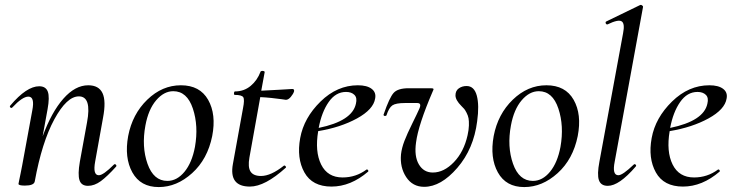

<svg xmlns="http://www.w3.org/2000/svg" viewBox="-20 -745 2981 779"><path d="M442 -77Q446 -81 450 -77Q454 -73 451 -69Q415 -29 389 -10Q363 9 337 9Q310 9 302.5 -14Q295 -37 304 -89L333 -248Q353 -354 300 -354Q251 -354 200.5 -261Q150 -168 121 -9Q118 8 81 8Q55 8 55 1Q55 -1 57.5 -12Q60 -23 63.5 -41Q67 -59 70 -74L111 -297Q122 -353 95 -353Q71 -353 30 -309Q26 -305 22 -309Q18 -313 22 -317Q88 -395 139 -395Q166 -395 174 -373Q182 -351 173 -302L153 -192Q189 -290 237 -344.5Q285 -399 338 -399Q381 -399 396 -367Q411 -335 398 -267L366 -89Q356 -34 381 -34Q399 -34 442 -77Z M624 14Q550 14 517 -45.5Q484 -105 500 -193Q517 -282 577.5 -340.5Q638 -399 714 -399Q791 -399 824.5 -340Q858 -281 841 -193Q822 -99 759.5 -42.5Q697 14 624 14ZM659 -11Q698 -11 728.5 -48Q759 -85 771 -149Q786 -234 762.5 -304.5Q739 -375 683 -375Q645 -375 613.5 -338Q582 -301 570 -236Q554 -150 578.5 -80.5Q603 -11 659 -11Z M1166 -384Q1175 -384 1173 -374Q1170 -364 1160 -352Q1150 -340 1140 -340Q1139 -340 1122.5 -342.5Q1106 -345 1081.5 -347.5Q1057 -350 1036 -351L992 -106Q985 -67 996.5 -49Q1008 -31 1039 -31Q1079 -31 1132 -73Q1133 -74 1135.5 -73Q1138 -72 1139.5 -69.5Q1141 -67 1140 -65Q1055 12 994 12Q908 12 925 -80L966 -306Q973 -341 967 -350.5Q961 -360 932 -360Q930 -360 929.5 -363.5Q929 -367 930 -370.5Q931 -374 933 -374Q970 -374 997 -396.5Q1024 -419 1037 -454Q1037 -456 1041.5 -457Q1046 -458 1050 -456.5Q1054 -455 1054 -453L1040 -377Q1070 -378 1115.5 -381Q1161 -384 1166 -384Z M1432 -399Q1469 -399 1488 -384.5Q1507 -370 1502 -345Q1495 -301 1428.5 -264.5Q1362 -228 1271 -213Q1257 -130 1283 -77.5Q1309 -25 1370 -25Q1424 -25 1467 -57Q1468 -58 1470.5 -57Q1473 -56 1474 -53.5Q1475 -51 1474 -49Q1403 12 1325 12Q1247 12 1215 -45.5Q1183 -103 1198 -185Q1213 -267 1280.5 -333Q1348 -399 1432 -399ZM1424 -324Q1430 -348 1418 -360Q1406 -372 1384 -372Q1342 -372 1313.5 -331Q1285 -290 1273 -226Q1409 -254 1424 -324Z M1701 13Q1654 13 1628 -26.5Q1602 -66 1607 -119Q1610 -145 1621 -173.5Q1632 -202 1653 -244.5Q1674 -287 1680 -301Q1693 -327 1673 -327H1623Q1586 -327 1572 -317.5Q1558 -308 1548 -277Q1547 -275 1543 -274.5Q1539 -274 1537 -276.5Q1535 -279 1537 -282Q1560 -349 1577 -368Q1594 -387 1638 -387H1728Q1737 -387 1738.5 -384.5Q1740 -382 1736 -375Q1677 -238 1668 -167Q1660 -111 1679.5 -78Q1699 -45 1736 -45Q1781 -45 1821.5 -87Q1862 -129 1877 -196Q1882 -218 1882.5 -236Q1883 -254 1881 -265Q1879 -276 1873 -287.5Q1867 -299 1863.5 -303Q1860 -307 1852 -315Q1828 -339 1828 -358Q1828 -377 1841.5 -386.5Q1855 -396 1873 -396Q1904 -396 1914.5 -357Q1925 -318 1916 -253Q1902 -141 1835.5 -64Q1769 13 1701 13Z M2107 14Q2033 14 2000 -45.5Q1967 -105 1983 -193Q2000 -282 2060.5 -340.5Q2121 -399 2197 -399Q2274 -399 2307.5 -340Q2341 -281 2324 -193Q2305 -99 2242.5 -42.5Q2180 14 2107 14ZM2142 -11Q2181 -11 2211.5 -48Q2242 -85 2254 -149Q2269 -234 2245.5 -304.5Q2222 -375 2166 -375Q2128 -375 2096.5 -338Q2065 -301 2053 -236Q2037 -150 2061.5 -80.5Q2086 -11 2142 -11Z M2446 9Q2418 9 2410 -14Q2402 -37 2412 -89L2508 -610Q2516 -650 2502 -658.5Q2488 -667 2445 -646Q2442 -645 2439.5 -647.5Q2437 -650 2437 -653.5Q2437 -657 2440 -658L2578 -725Q2582 -726 2586 -722.5Q2590 -719 2589 -717L2474 -89Q2463 -34 2489 -34Q2506 -34 2551 -77Q2555 -81 2559 -77Q2563 -73 2559 -69Q2492 9 2446 9Z M2858 -399Q2895 -399 2914 -384.5Q2933 -370 2928 -345Q2921 -301 2854.5 -264.5Q2788 -228 2697 -213Q2683 -130 2709 -77.5Q2735 -25 2796 -25Q2850 -25 2893 -57Q2894 -58 2896.5 -57Q2899 -56 2900 -53.5Q2901 -51 2900 -49Q2829 12 2751 12Q2673 12 2641 -45.5Q2609 -103 2624 -185Q2639 -267 2706.5 -333Q2774 -399 2858 -399ZM2850 -324Q2856 -348 2844 -360Q2832 -372 2810 -372Q2768 -372 2739.5 -331Q2711 -290 2699 -226Q2835 -254 2850 -324Z"/></svg>

Font: Cormorant Infant Book
Style: Italic
Weight: 500
Italic angle: -10°
Designer: Christian Thalmann (Catharsis Fonts)
Version: Version 1.000;PS 002.000;hotconv 1.0.88;makeotf.lib2.5.64775